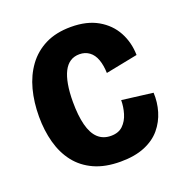

<svg xmlns="http://www.w3.org/2000/svg" viewBox="-105 -633 702 739"><g transform="rotate(-20 245.5 -263.5)"><path d="M267 13Q204 13 159 -7.5Q114 -28 85.5 -64.5Q57 -101 43.5 -150.5Q30 -200 30 -257Q30 -316 43.5 -367Q57 -418 85.5 -457Q114 -496 158 -518Q202 -540 263 -540Q328 -540 372.5 -514.5Q417 -489 440 -446.5Q463 -404 464 -352L333 -326Q332 -358 323.5 -381.5Q315 -405 298 -417.5Q281 -430 258 -430Q236 -430 220 -419.5Q204 -409 193.5 -388.5Q183 -368 177.5 -337Q172 -306 172 -266Q172 -210 182 -171Q192 -132 213 -112.5Q234 -93 266 -93Q297 -93 315 -110.5Q333 -128 341 -155Q349 -182 349 -209L476 -193Q478 -154 467 -117Q456 -80 431.5 -50.5Q407 -21 366 -4Q325 13 267 13Z"/></g></svg>

Font: Bricolage Grotesque 36pt SemiCondensed
Style: Bold
Weight: 700
Width: 4
Designer: Mathieu Triay
Foundry: Atelier Triay
Version: Version 1.001;gftools[0.9.33.dev8+g029e19f]